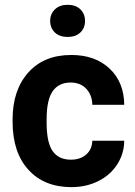

<svg xmlns="http://www.w3.org/2000/svg" viewBox="-20 -766 561 796"><path d="M273.9 -104Q313 -104 337.4 -125.5Q361.8 -147 362.8 -182.6H495.1Q494.6 -128.9 465.8 -84.2Q437 -39.6 387 -14.9Q336.9 9.8 276.4 9.8Q163.1 9.8 97.7 -62.3Q32.2 -134.3 32.2 -261.2V-270.5Q32.2 -392.6 97.2 -465.3Q162.1 -538.1 275.4 -538.1Q374.5 -538.1 434.3 -481.7Q494.1 -425.3 495.1 -331.5H362.8Q361.8 -372.6 337.4 -398.2Q313 -423.8 272.9 -423.8Q223.6 -423.8 198.5 -387.9Q173.3 -352.1 173.3 -271.5V-256.8Q173.3 -175.3 198.2 -139.6Q223.1 -104 273.9 -104ZM260.3 -746.1Q293.9 -746.1 313.2 -727.3Q332.5 -708.5 332.5 -679.2Q332.5 -649.9 313.2 -631.3Q293.9 -612.8 260.3 -612.8Q227.1 -612.8 207.5 -631.3Q188 -649.9 188 -679.2Q188 -708.5 207.8 -727.3Q227.5 -746.1 260.3 -746.1Z"/></svg>

Font: SteelSelectRoboto
Style: Roboto-Bold
Weight: 700
Designer: Google
Version: Version 2.137; 2017